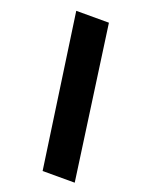

<svg xmlns="http://www.w3.org/2000/svg" viewBox="-151 -804 736 961"><g transform="rotate(20 216.5 -323.5)"><path d="M200 82 84 -729H258L371 82Z"/></g></svg>

Font: Mona Sans ExtraLight Black
Style: Italic
Weight: 900
Italic angle: -11.6951°
Version: Version 2.000